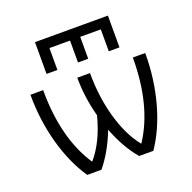

<svg xmlns="http://www.w3.org/2000/svg" viewBox="-136 -917 1051 1053"><g transform="rotate(-20 389.5 -391.0)"><path d="M240.2 -724.6V-596.7H176.8V-782.2H602.5V-596.7H540V-724.6H419.9V-596.7H360.4V-724.6ZM535.2 -60.5Q652.3 -238.3 652.3 -519.5H724.6Q724.6 -369.1 687.5 -233.9Q650.4 -98.6 583 0H500Q434.6 -77.1 389.6 -193.4Q345.7 -80.1 280.3 0H197.3Q129.9 -98.6 92.3 -234.4Q54.7 -370.1 54.7 -519.5H128.9Q128.9 -238.3 246.1 -60.5H249Q323.2 -147.5 359.4 -289.1Q328.1 -405.3 328.1 -519.5H402.3Q402.3 -379.9 437 -258.3Q471.7 -136.7 533.2 -60.5Z"/></g></svg>

Font: Gen Shin Gothic Normal
Style: Regular
Weight: 300
Designer: [Source Han Sans]
Ryoko NISHIZUKA  (kana & ideographs); Paul D. Hunt (Latin, Greek & Cyrillic); Wenlong ZHANG  (bopomofo
Version: Version 1.002.20150607